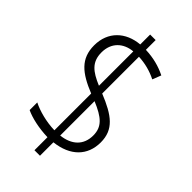

<svg xmlns="http://www.w3.org/2000/svg" viewBox="-250 -897 960 960"><g transform="rotate(45 229.5 -417.0)"><path d="M204 -100V-8H243V-103C350 -115 411 -177 411 -270C411 -361 354 -403 243 -448V-708C288 -706 330 -695 370 -675L388 -721C344 -743 297 -755 243 -757V-826H204V-756C110 -748 44 -687 44 -590C44 -496 100 -451 204 -409V-149C147 -150 84 -167 45 -187V-133C83 -115 141 -102 204 -100ZM204 -707V-464C133 -494 95 -523 95 -591C95 -659 139 -701 204 -707ZM243 -151V-394C324 -360 360 -330 360 -268C360 -200 316 -159 243 -151Z"/></g></svg>

Font: Noto Sans Malayalam UI Condensed Light
Style: Regular
Weight: 300
Width: 3
Designer: Jelle Bosma - Monotype Design Team
Foundry: Monotype Imaging Inc.
Version: Version 2.104